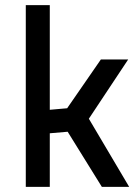

<svg xmlns="http://www.w3.org/2000/svg" viewBox="-20 -732 544 752"><path d="M175 0H81V-712H175V-302L243 -308L375 -499H482L328 -267L486 0H379L245 -216L175 -210Z"/></svg>

Font: TitilliumText22L Lt
Style: Medium
Weight: 500
Designer: Campivisivi
Foundry: Campivisivi
Version: 1.000